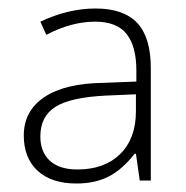

<svg xmlns="http://www.w3.org/2000/svg" viewBox="-20 -425 437 452"><path d="M309 0 300 -63H297Q267 -25 235 -9Q203 7 160 7Q101 7 68.5 -23Q36 -53 36 -106Q36 -164 84.5 -196.5Q133 -229 225 -230L301 -233V-259Q301 -316 278 -345Q255 -374 204 -374Q148 -374 89 -343L75 -374Q141 -405 205 -405Q271 -405 303 -371Q335 -337 335 -265V0ZM162 -26Q226 -26 263 -62.5Q300 -99 300 -163V-203L230 -200Q146 -196 110.5 -173.5Q75 -151 75 -104Q75 -67 97.5 -46.5Q120 -26 162 -26Z"/></svg>

Font: Azad Pori Unicode
Style: Regular
Weight: 400
Designer: Abul Kalam Azad
Foundry: Lipighor Font Foundry
Version: Version 1.026;December 22, 2019;FontCreator 12.0.0.2547 64-b